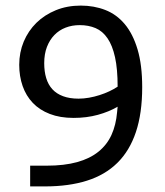

<svg xmlns="http://www.w3.org/2000/svg" viewBox="-20 -667 590 687"><path d="M488.8 -355Q488.8 -261.7 466.3 -194.6Q443.8 -127.4 399.9 -84.2Q356 -41 291 -20.5Q226.1 0 141.1 0H87.9V-74.2H147Q210 -74.2 255.9 -86.9Q301.8 -99.6 332.3 -124.3Q362.8 -148.9 378.9 -184.3Q395 -219.7 398.9 -265.1L400.9 -285.2Q370.1 -267.1 330.1 -256.1Q290 -245.1 243.2 -245.1Q194.8 -245.1 158.2 -259.3Q121.6 -273.4 97.4 -298.8Q73.2 -324.2 61 -359.1Q48.8 -394 48.8 -435.1Q48.8 -479.5 64.9 -518.1Q81.1 -556.6 110.1 -585.2Q139.2 -613.8 179.7 -630.4Q220.2 -647 269 -647Q316.4 -647 356.7 -631.3Q397 -615.7 426.3 -580.8Q455.6 -545.9 472.2 -490.2Q488.8 -434.6 488.8 -355ZM265.1 -577.1Q237.8 -577.1 214.6 -568.1Q191.4 -559.1 174.6 -541.7Q157.7 -524.4 147.9 -499Q138.2 -473.6 138.2 -440.9Q138.2 -411.1 145.3 -387.7Q152.3 -364.3 167.2 -347.9Q182.1 -331.5 205.6 -322.8Q229 -314 261.2 -314Q279.3 -314 298.6 -317.4Q317.9 -320.8 336.2 -326.7Q354.5 -332.5 371.1 -340.3Q387.7 -348.1 400.9 -356.9Q400.9 -419.9 391.6 -462.2Q382.3 -504.4 364.7 -530Q347.2 -555.7 322 -566.4Q296.9 -577.1 265.1 -577.1Z"/></svg>

Font: Code New Roman
Style: Regular
Weight: 400
Monospace: yes
Designer: Sam Radian
Foundry: Code New Roman
Version: Version 2.00 November 29, 2014